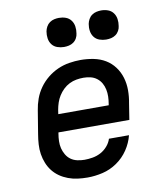

<svg xmlns="http://www.w3.org/2000/svg" viewBox="-84 -819 769 896"><g transform="rotate(-10 300.0 -370.5)"><path d="M259 8Q235 8 212 5Q189 2 167.5 -6Q146 -14 128 -26.5Q110 -39 96.5 -56Q83 -73 74.5 -94Q66 -115 62.5 -137.5Q59 -160 60.5 -184Q62 -208 66 -231L84 -341Q88 -368 97.5 -394.5Q107 -421 124 -445Q141 -469 164 -487.5Q187 -506 213 -517.5Q239 -529 267 -533.5Q295 -538 321 -538Q352 -538 382.5 -532Q413 -526 438 -511Q463 -496 480.5 -472.5Q498 -449 506.5 -420.5Q515 -392 515 -361Q515 -330 509 -299L497 -223H161L160 -217Q157 -200 156.5 -182Q156 -164 160 -148Q164 -132 172.5 -117.5Q181 -103 194 -93.5Q207 -84 224 -80Q241 -76 259 -76Q278 -76 298 -79.5Q318 -83 336 -92.5Q354 -102 368 -118Q382 -134 388 -153H483Q474 -117 452.5 -85Q431 -53 399 -31Q367 -9 330.5 -0.5Q294 8 259 8ZM175 -307H414L415 -313Q418 -330 418.5 -347.5Q419 -365 415.5 -381.5Q412 -398 404 -412Q396 -426 383 -436Q370 -446 353.5 -450Q337 -454 320 -454Q303 -454 286 -451Q269 -448 253 -440Q237 -432 224 -419.5Q211 -407 201.5 -392Q192 -377 186.5 -360.5Q181 -344 178 -327ZM456 -611Q440 -611 424.5 -616.5Q409 -622 399.5 -634.5Q390 -647 387.5 -663.5Q385 -680 388 -697Q390 -708 396 -719Q402 -730 412 -737Q422 -744 433.5 -746.5Q445 -749 456 -749Q473 -749 488 -743.5Q503 -738 512.5 -725.5Q522 -713 524.5 -696.5Q527 -680 524 -663Q523 -652 517 -641Q511 -630 501 -623Q491 -616 479.5 -613.5Q468 -611 456 -611ZM256 -611Q240 -611 224.5 -616.5Q209 -622 199.5 -634.5Q190 -647 187.5 -663.5Q185 -680 188 -697Q190 -708 196 -719Q202 -730 212 -737Q222 -744 233.5 -746.5Q245 -749 256 -749Q273 -749 288 -743.5Q303 -738 312.5 -725.5Q322 -713 324.5 -696.5Q327 -680 324 -663Q323 -652 317 -641Q311 -630 301 -623Q291 -616 279.5 -613.5Q268 -611 256 -611Z"/></g></svg>

Font: Iosevka Curly Slab MdExObl
Style: Regular
Weight: 500
Width: 7
Italic angle: -9°
Monospace: yes
Designer: Belleve Invis
Foundry: Belleve Invis
Version: Version 11.1.0; ttfautohint (v1.8.3)